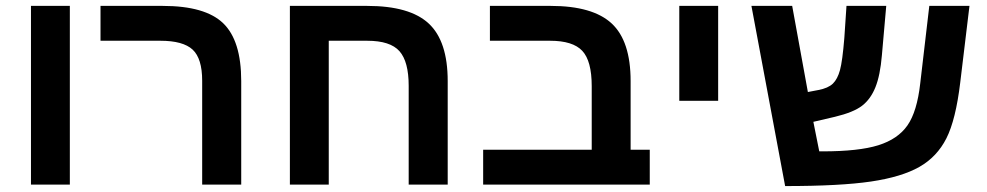

<svg xmlns="http://www.w3.org/2000/svg" viewBox="-20 -626 3345 651"><path d="M85 -606H216.8V0H85Z M797.9 0H665.5V-352.1Q665.5 -427.7 633.1 -457.8Q600.6 -487.8 523.9 -487.8H320.8V-606H531.7Q675.8 -606 736.8 -547.1Q797.9 -488.3 797.9 -351.1Z M1365.7 -335Q1365.7 -417 1334.5 -452.4Q1303.2 -487.8 1225.1 -487.8H1094.7V0H962.9V-606H1225.1Q1369.6 -606 1433.8 -546.1Q1498 -486.3 1498 -351.1V0H1365.7Z M1641.1 -487.8V-606H1847.2Q1989.7 -606 2054 -546.4Q2118.2 -486.8 2118.2 -351.1V-118.2H2183.1V0H1618.2V-118.2H1986.3V-334Q1986.3 -419.4 1954.3 -453.6Q1922.4 -487.8 1845.2 -487.8Z M2283.2 -606H2415V-284.2H2283.2Z M2850.1 -606H2984.9L2970.2 -439Q2964.4 -370.1 2948.2 -330.1Q2932.1 -290 2903.1 -267.6Q2874 -245.1 2811 -230L2737.8 -212.9L2757.8 -112.8H2769.5Q2891.6 -112.8 2958 -133.5Q3024.4 -154.3 3056.9 -200.9Q3089.4 -247.6 3100.1 -342.8L3130.9 -606H3267.1L3235.8 -346.2Q3220.7 -220.2 3189 -157.2Q3157.2 -94.2 3097.2 -60.1Q3037.1 -25.9 2933.1 -10.5Q2829.1 4.9 2642.1 4.9L2527.8 -606H2666L2719.2 -314L2754.9 -320.8Q2788.1 -327.1 2804 -342.5Q2819.8 -357.9 2828.1 -388.4Q2836.4 -418.9 2842.8 -497.1Z"/></svg>

Font: Arial
Style: Bold
Weight: 700
Designer: Steve Matteson
Foundry: Ascender Corporation
Version: Version 2.00.3